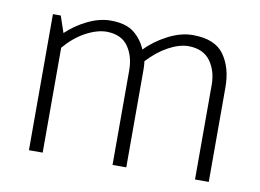

<svg xmlns="http://www.w3.org/2000/svg" viewBox="-60 -586 914 674"><g transform="rotate(10 396.5 -249.0)"><path d="M80 0V-485H108L128 -426Q159 -456 201.5 -477Q244 -498 284 -498Q337 -498 366 -476Q395 -454 411 -417Q442 -450 488 -474Q534 -498 577 -498Q656 -498 688.5 -452.5Q721 -407 721 -337V0H672V-337Q672 -387 647 -421.5Q622 -456 570 -457Q536 -457 497.5 -436Q459 -415 425 -378Q426 -369 426.5 -363Q427 -357 427 -349V0H378V-337Q378 -387 354 -421.5Q330 -456 278 -457Q243 -457 203 -435.5Q163 -414 129 -374V0Z"/></g></svg>

Font: Palanquin Thin
Style: Regular
Weight: 250
Designer: Pria Ravichandran
Version: Version 1.001